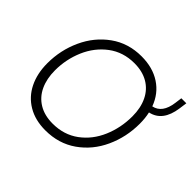

<svg xmlns="http://www.w3.org/2000/svg" viewBox="-162 -919 1141 1141"><g transform="rotate(45 409.0 -348.0)"><path d="M66 -281.5Q66 -391.5 110.8 -489Q155.5 -586.5 239 -646.5Q322.5 -706.5 433.5 -706.5Q527.5 -706.5 593.5 -663.2Q659.5 -620 688.5 -541Q757.5 -555 770.5 -652.5L776.5 -697H818.5L811.5 -646.5Q794 -521.5 700 -501.5Q709 -462 709 -415.5Q709 -303.5 664.2 -206Q619.5 -108.5 535.5 -49.5Q451.5 9.5 339.5 9.5Q254.5 9.5 192.8 -27Q131 -63.5 98.5 -129.2Q66 -195 66 -281.5ZM342 -49.5Q436.5 -49.5 505.8 -100.5Q575 -151.5 611 -235.5Q647 -319.5 647 -415.5Q647 -486.5 621.5 -539Q596 -591.5 547.8 -619.5Q499.5 -647.5 432.5 -647.5Q338.5 -647.5 269.2 -595.5Q200 -543.5 164 -460Q128 -376.5 128 -283.5Q128 -213.5 152.5 -160.8Q177 -108 225.2 -78.8Q273.5 -49.5 342 -49.5Z"/></g></svg>

Font: HK Grotesk Light
Style: Italic
Weight: 300
Italic angle: -16°
Designer: Alfredo Marco Pradil
Foundry: Hanken Design Co.
Version: Version 3.001